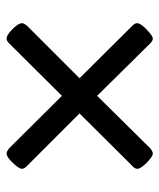

<svg xmlns="http://www.w3.org/2000/svg" viewBox="31 -532 497 600"><g transform="rotate(-90 280.0 -231.5)"><path d="M53 -51Q53 -60 62 -67L226 -232L62 -396Q53 -405 53 -412Q53 -421 71.5 -440.5Q90 -460 101 -460Q107 -460 117 -452L281 -287L445 -452Q453 -460 460 -460Q471 -460 489.5 -441.5Q508 -423 508 -412Q508 -406 500 -396L336 -232L500 -67Q508 -59 508 -52Q508 -41 488 -22Q468 -3 460 -3Q453 -3 445 -11L281 -177L117 -11Q107 -3 101 -3Q91 -3 72 -22Q53 -41 53 -51Z"/></g></svg>

Font: Asap-Medium
Style: Regular
Weight: 500
Designer: Pablo Cosgaya
Foundry: Omnibus-Type
Version: Version 2.000; ttfautohint (v1.8)